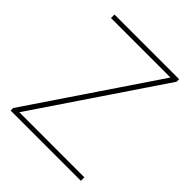

<svg xmlns="http://www.w3.org/2000/svg" viewBox="-196 -842 970 970"><g transform="rotate(45 289.0 -357.0)"><path d="M538 0H36V-18L489 -689H64V-714H526V-696L73 -25H538Z"/></g></svg>

Font: Noto Sans Cham Thin
Style: Regular
Weight: 250
Version: Version 2.002